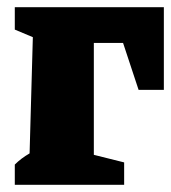

<svg xmlns="http://www.w3.org/2000/svg" viewBox="-20 -512 474 532"><path d="M434 -492V-263H364L321 -393H240V-83L324 -62V0H21V-56Q30 -65 40 -72.5Q50 -80 62 -87L71 -409L21 -430V-492Z"/></svg>

Font: Piazzolla ExtraBold
Style: Regular
Weight: 800
Designer: Juan Pablo del Peral
Foundry: Huerta Tipografica
Version: Version 1.330